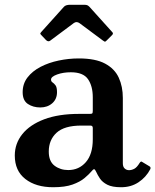

<svg xmlns="http://www.w3.org/2000/svg" viewBox="-20 -775 651 805"><path d="M42 -123Q42 -173 73.5 -212.5Q105 -252 165.2 -274.8Q225.5 -297.5 311.5 -297.5H356Q364.5 -297.5 366.8 -299.5Q369 -301.5 369 -310.5V-367Q369 -414 349 -443Q329 -472 277 -472Q245 -472 219.5 -462.8Q194 -453.5 194 -441.5Q194 -433.5 200.2 -429.5Q206.5 -425.5 212.8 -417.2Q219 -409 219 -388.5Q219 -359.5 199 -342Q179 -324.5 149 -324.5Q119 -324.5 97 -339Q75 -353.5 75 -388.5Q75 -424 95.5 -450.5Q116 -477 150.2 -494.8Q184.5 -512.5 226.2 -521.2Q268 -530 310.5 -530Q380.5 -530 420.8 -508.2Q461 -486.5 478 -449.2Q495 -412 495 -364.5V-90.5Q495 -75.5 502.8 -68.5Q510.5 -61.5 521 -61.5Q531.5 -61.5 542.8 -67.2Q554 -73 565.5 -92Q571 -101 577 -95.5L607 -77.5Q613.5 -73.5 610 -65.5Q592.5 -32 561 -11Q529.5 10 488 10H487.5Q450.5 10 430 -0.5Q409.5 -11 399.2 -26.2Q389 -41.5 383 -55Q378.5 -65.5 374.5 -65.5Q370.5 -65.5 363.5 -56.5Q353 -44 334.2 -28.2Q315.5 -12.5 284 -1.2Q252.5 10 203 10Q130.5 10 86.2 -24.5Q42 -59 42 -123ZM184.5 -139.5Q184.5 -98.5 208.8 -80.2Q233 -62 266 -62Q311 -62 340 -95.2Q369 -128.5 369 -191V-238.5Q369 -248.5 359 -248.5H321Q250 -248.5 217.2 -218.5Q184.5 -188.5 184.5 -139.5ZM172.5 -607.5 154.5 -626.5Q149 -632 148.8 -634Q148.5 -636 154 -642L248 -746.5Q255.5 -755 274.5 -755H332Q342 -755 346.2 -753Q350.5 -751 355 -746.5L451 -640Q456.5 -634.5 450 -628L427.5 -605.5Q422 -600 420 -600.2Q418 -600.5 411.5 -605L314 -677.5Q301 -687 289 -678L190.5 -604.5Q182 -598 172.5 -607.5Z"/></svg>

Font: Besley SemiBold
Style: Regular
Weight: 600
Designer: Owen Earl
Foundry: indestructible type*
Version: Version 2.001; ttfautohint (v1.8.3)